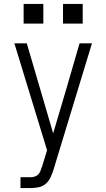

<svg xmlns="http://www.w3.org/2000/svg" viewBox="-20 -740 540 975"><path d="M84 215V160H135Q145 160 155.5 157Q166 154 173.5 146.5Q181 139 185 129Q189 119 192 109L193 108L219 23L53 -520H116L250 -63L314 -279L384 -520H447L251 124Q245 143 236 162Q227 181 211.5 194Q196 207 175.5 211Q155 215 135 215ZM300 -620V-720H400V-620ZM100 -620V-720H200V-620Z"/></svg>

Font: Iosevka Fixed SS04 Light
Style: Regular
Weight: 300
Monospace: yes
Designer: Belleve Invis
Foundry: Belleve Invis
Version: Version 32.5.0